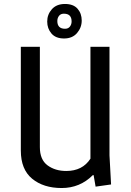

<svg xmlns="http://www.w3.org/2000/svg" viewBox="-20 -936 662 968"><path d="M532 -700V-153L540 -6L462 5L452 -53H448Q383 12 291 12Q199 12 142 -35Q85 -82 85 -177V-700H181V-194Q181 -131 219.5 -102.5Q258 -74 314 -74Q396 -74 436 -136V-700ZM218 -827.5Q218 -863 241.5 -889.5Q265 -916 307.5 -916Q350 -916 371 -892Q392 -868 392 -832.5Q392 -797 368.5 -769.5Q345 -742 303 -742Q261 -742 239.5 -767Q218 -792 218 -827.5ZM302 -867Q286 -867 277.5 -856Q269 -845 269 -830Q269 -791 308 -791Q324 -791 332.5 -802Q341 -813 341 -828Q341 -867 302 -867Z"/></svg>

Font: Magra
Style: Regular
Weight: 400
Designer: Viviana Monsalve
Foundry: Viviana Monsalve
Version: Version 1.001